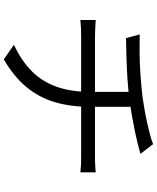

<svg xmlns="http://www.w3.org/2000/svg" viewBox="75 -884 849 1040"><g transform="rotate(90 500.0 -363.5)"><path d="M166 -695Q204 -694 262.5 -694.5Q321 -695 385 -699.5Q449 -704 502 -710Q536 -715 573.5 -721.5Q611 -728 646.5 -736Q682 -744 712 -752Q742 -760 760 -768L813 -699Q796 -695 782 -691Q768 -687 757 -684Q728 -677 689.5 -669Q651 -661 608.5 -653.5Q566 -646 525 -641Q470 -633 408.5 -629Q347 -625 289 -623.5Q231 -622 186 -621ZM222 -14Q308 -54 364.5 -110Q421 -166 449 -244Q477 -322 477 -425Q477 -425 477 -453.5Q477 -482 477 -532.5Q477 -583 477 -652L558 -663Q558 -639 558 -608.5Q558 -578 558 -545.5Q558 -513 558 -486Q558 -459 558 -442.5Q558 -426 558 -426Q558 -320 532.5 -234.5Q507 -149 450.5 -81Q394 -13 301 41ZM88 -457Q105 -456 129 -454.5Q153 -453 176 -453Q190 -453 229 -453Q268 -453 323.5 -453Q379 -453 442.5 -453Q506 -453 569.5 -453Q633 -453 688 -453Q743 -453 782 -453Q821 -453 834 -453Q845 -453 859.5 -453.5Q874 -454 888.5 -455Q903 -456 913 -457V-374Q897 -376 876 -377Q855 -378 836 -378Q823 -378 784.5 -378Q746 -378 690.5 -378Q635 -378 571.5 -378Q508 -378 444 -378Q380 -378 324 -378Q268 -378 229.5 -378Q191 -378 178 -378Q154 -378 130.5 -377Q107 -376 88 -374Z"/></g></svg>

Font: Noto Sans KR
Style: Regular
Weight: 400
Designer: Ryoko NISHIZUKA  (kana, bopomofo & ideographs); Paul D. Hunt (Latin, Greek & Cyrillic); Sandoll Communications , Soo-you
Foundry: Adobe
Version: Version 2.004-H2;hotconv 1.0.118;makeotfexe 2.5.65603